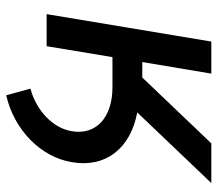

<svg xmlns="http://www.w3.org/2000/svg" viewBox="-62 -524 719 636"><g transform="rotate(90 298.0 -205.5)"><path d="M26.3 0H132.5L168.7 -218H268.8C369 -218 427.9 -163.4 414.1 -83.5C404.5 -21.7 346.2 34.4 273.1 53.6L295.1 133.9C409.4 108 500 19.5 516.7 -83.8C536.2 -196 470.5 -278.1 351.9 -300.1L585.9 -545.5H454.5L236.2 -316.8H185L223.4 -545.5H117.2Z"/></g></svg>

Font: Magic Ui Pro Medium
Style: Italic
Weight: 500
Italic angle: -9.39999°
Designer: Stefan Endress, Andreas Faust
Version: Version 1.000;FEAKit 1.0